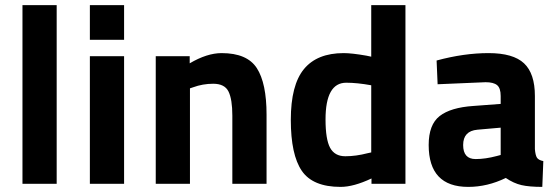

<svg xmlns="http://www.w3.org/2000/svg" viewBox="-20 -720 2181 752"><path d="M68 0V-700H202V0Z M332 0V-500H466V0ZM332 -564V-700H466V-564Z M724 0H590V-500H723V-472Q791 -512 848 -512Q948 -512 986 -453Q1024 -394 1024 -271V0H890V-267Q890 -331 875 -361.5Q860 -392 815 -392Q774 -392 736 -378L724 -374Z M1568 -700V0H1435V-21Q1365 12 1314 12Q1205 12 1162 -51Q1119 -114 1119 -250.5Q1119 -387 1170.5 -449.5Q1222 -512 1326 -512Q1358 -512 1415 -502L1434 -498V-700ZM1420 -120 1434 -123V-386Q1379 -396 1336 -396Q1255 -396 1255 -252Q1255 -174 1273 -141Q1291 -108 1332.5 -108Q1374 -108 1420 -120Z M2075 -344V-136Q2077 -112 2083 -102.5Q2089 -93 2108 -89L2104 12Q2053 12 2022.5 5Q1992 -2 1961 -23Q1889 12 1814 12Q1659 12 1659 -152Q1659 -232 1702 -265.5Q1745 -299 1834 -305L1941 -313V-344Q1941 -375 1927 -386.5Q1913 -398 1882 -398L1694 -390L1690 -483Q1797 -512 1893.5 -512Q1990 -512 2032.5 -472Q2075 -432 2075 -344ZM1850 -212Q1794 -207 1794 -152Q1794 -97 1843 -97Q1881 -97 1926 -109L1941 -113V-220Z"/></svg>

Font: Titillium Web
Style: Bold
Weight: 700
Version: Version 1.001;PS 57.000;hotconv 1.0.70;makeotf.lib2.5.55311